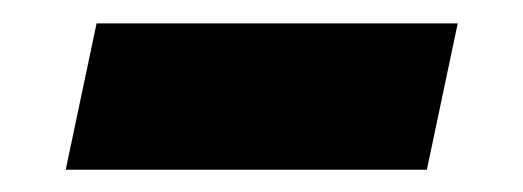

<svg xmlns="http://www.w3.org/2000/svg" viewBox="-20 -708 458 168"><path d="M37.5 -559.5 64.5 -687.5H380.5L353.5 -559.5ZM116 -622.5H308H116Z"/></svg>

Font: Tourney Black
Style: Italic
Weight: 900
Italic angle: -12°
Version: Version 1.015